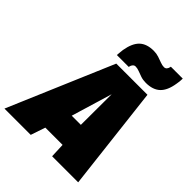

<svg xmlns="http://www.w3.org/2000/svg" viewBox="-297 -1077 1219 1219"><g transform="rotate(45 312.5 -467.5)"><path d="M-42 0 258 -704H538L620 0H386L382 -98H227L194 0ZM292 -270H374L375 -546ZM222 -745Q223 -759 224.5 -771.5Q226 -784 227 -795Q239 -866 273 -898Q307 -930 369 -930Q393 -930 414.5 -923Q436 -916 454 -909Q472 -902 488 -902Q500 -902 507 -910.5Q514 -919 516 -930Q516 -930 516.5 -932.5Q517 -935 517 -935H624Q624 -921 622.5 -908.5Q621 -896 619 -885Q608 -814 573.5 -782Q539 -750 477 -750Q451 -750 430.5 -757Q410 -764 392 -771Q374 -778 358 -778Q347 -778 339.5 -769.5Q332 -761 330 -750Q330 -750 329.5 -747.5Q329 -745 329 -745Z"/></g></svg>

Font: Georama Black
Style: Italic
Weight: 900
Italic angle: -9°
Designer: Jean-Baptiste Levee
Foundry: Production Type
Version: Version 1.000